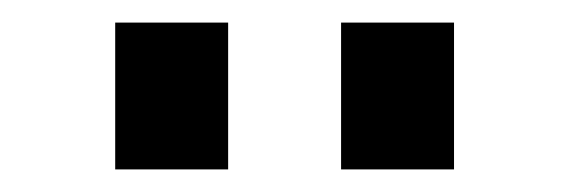

<svg xmlns="http://www.w3.org/2000/svg" viewBox="-20 -760 504 170"><path d="M282 -610V-740H382V-610ZM82 -610V-740H182V-610Z"/></svg>

Font: Mplus 1p Medium
Style: Regular
Weight: 500
Version: Version 1.061